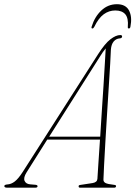

<svg xmlns="http://www.w3.org/2000/svg" viewBox="-64 -870 628 890"><path d="M59.5 -71.5Q43.5 -46 50 -31.5Q56.5 -17 76 -15.5L100 -13.5Q110.5 -12.5 110 -6.5Q110 0 99 0H-30.5Q-44 0 -44 -7.5Q-44 -14 -30 -15Q-12 -16 4.5 -28.8Q21 -41.5 41 -72.5L390.5 -618.5Q422.5 -668.5 448 -688Q473.5 -707.5 493.5 -707.5Q502 -707.5 502 -701Q502 -693 491 -692Q474.5 -691 463.2 -678Q452 -665 450 -640Q449.5 -620.5 446.8 -574.8Q444 -529 440.2 -468Q436.5 -407 432.2 -340.8Q428 -274.5 424.5 -213Q421 -151.5 418.5 -105Q416 -58.5 415.5 -38Q415 -27.5 424.5 -22Q434 -16.5 466 -13Q474 -12.5 474 -7Q473.5 0 465 0H307.5Q300 0 300.5 -6.5Q300.5 -11.5 306.5 -12.5L365.5 -21.5Q386 -25 387.5 -40.5Q388.5 -61.5 392 -110.8Q395.5 -160 399.5 -223H155ZM399.5 -608 164 -236.5H400.5Q404 -293.5 408 -354.8Q412 -416 415.8 -473.2Q419.5 -530.5 422 -575.5Q424.5 -620.5 426 -645.5Q420 -638.5 413 -628.8Q406 -619 399.5 -608ZM470.5 -821.5Q441 -821.5 416.8 -803.8Q392.5 -786 373 -745.5Q369 -738 364.5 -738Q358 -738 361 -747Q375 -792.5 405.8 -821.5Q436.5 -850.5 478 -850.5Q519 -850.5 534.2 -821Q549.5 -791.5 540.5 -746Q539 -738 533.5 -738Q527.5 -738 528.5 -745.5Q532 -786 516.8 -803.8Q501.5 -821.5 470.5 -821.5Z"/></svg>

Font: Fraunces 144pt S050 Thin
Style: Italic
Weight: 100
Italic angle: -16°
Version: Version 1.000; ttfautohint (v1.8.3)